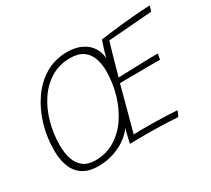

<svg xmlns="http://www.w3.org/2000/svg" viewBox="-132 -891 1262 1148"><g transform="rotate(-30 499.0 -317.0)"><path d="M255.5 25.5Q187.5 25.5 146.8 -2.2Q106 -30 88 -78.2Q70 -126.5 70 -188Q70 -278 95 -362.5Q120 -447 166.8 -514.2Q213.5 -581.5 280 -620.8Q346.5 -660 429.5 -660Q489.5 -660 531.2 -638.8Q573 -617.5 594.5 -581.2Q616 -545 616 -499.5L611 -490Q621.5 -536 633 -571Q644.5 -606 649.5 -620.5Q737.5 -632.5 811.5 -640Q885.5 -647.5 935.2 -650.8Q985 -654 998.5 -654Q995 -641.5 993 -634.2Q991 -627 987 -617L685 -593.5Q679.5 -577 670.8 -547Q662 -517 652.5 -483Q643 -449 634.8 -419.2Q626.5 -389.5 622 -373.5Q633 -374 659.8 -374.8Q686.5 -375.5 721 -376.8Q755.5 -378 790.8 -379Q826 -380 854.2 -380.5Q882.5 -381 896.5 -381L890 -342Q882.5 -342 856.2 -342Q830 -342 794 -341.8Q758 -341.5 721.2 -341.2Q684.5 -341 654.8 -340.8Q625 -340.5 612 -340Q598.5 -289 584.8 -238Q571 -187 557.5 -135.8Q544 -84.5 530 -33.5Q545 -34.5 572.8 -34.8Q600.5 -35 620.5 -35Q660.5 -35 701.5 -34Q742.5 -33 776.5 -31.5Q810.5 -30 829 -28.5Q827.5 -23.5 825.2 -18Q823 -12.5 820.8 -7.5Q818.5 -2.5 816.5 1.8Q814.5 6 812.5 9.5Q774 7 737.2 5.5Q700.5 4 663.5 3.2Q626.5 2.5 586.5 2.5Q571 2.5 552.8 2.8Q534.5 3 516.2 3.2Q498 3.5 482 4Q489.5 -28.5 497.2 -61.2Q505 -94 514 -126.5L523 -125.5Q504.5 -80.5 463 -46.5Q421.5 -12.5 367.5 6.5Q313.5 25.5 255.5 25.5ZM256.5 -13.5Q331 -13.5 390.2 -49.8Q449.5 -86 491.2 -147.8Q533 -209.5 555.2 -286.8Q577.5 -364 577.5 -446Q577.5 -495 563.2 -534.2Q549 -573.5 516.2 -596.5Q483.5 -619.5 427 -619.5Q353 -619.5 295 -584.2Q237 -549 196.8 -488.8Q156.5 -428.5 135.5 -352.8Q114.5 -277 114.5 -196Q114.5 -144.5 128.2 -103Q142 -61.5 173 -37.5Q204 -13.5 256.5 -13.5Z"/></g></svg>

Font: Grandstander Thin Thin
Style: Italic
Weight: 250
Italic angle: -15°
Version: Version 1.200